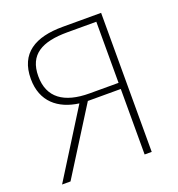

<svg xmlns="http://www.w3.org/2000/svg" viewBox="-131 -834 874 942"><g transform="rotate(-20 305.5 -363.0)"><path d="M313 -374C180 -374 105 -427 105 -539C105 -652 180 -693 313 -693H464V-374ZM33 0H77L292 -342H464V0H501V-726H300C157 -726 66 -673 66 -539C66 -420 143 -359 249 -345Z"/></g></svg>

Font: Noto Sans CJK SC Thin
Style: Regular
Weight: 100
Designer: Ryoko NISHIZUKA 西塚涼子 (kana, bopomofo & ideographs); Paul D. Hunt (Latin, Greek & Cyrillic); Sandoll Communications 산돌커뮤니
Foundry: Adobe
Version: Version 2.004;hotconv 1.0.118;makeotfexe 2.5.65603